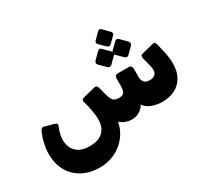

<svg xmlns="http://www.w3.org/2000/svg" viewBox="-179 -1026 1646 1522"><g transform="rotate(-30 644.0 -264.5)"><path d="M339 211Q245 211 176.5 173.5Q108 136 71.5 69Q35 2 36 -88Q36 -129 46 -174.5Q56 -220 72 -258Q81 -281 90.5 -288.5Q100 -296 116 -291L192 -270Q211 -265 215.5 -257Q220 -249 212 -231Q199 -202 193.5 -174Q188 -146 188 -122Q189 -56 229.5 -16Q270 24 349 24Q403 25 439.5 7.5Q476 -10 495 -44.5Q514 -79 514 -126Q514 -153 510.5 -178.5Q507 -204 501 -234Q495 -264 485 -298Q479 -313 485 -322.5Q491 -332 507 -335L613 -361Q627 -364 634 -358Q641 -352 644 -340Q653 -304 660 -279Q667 -254 674 -235Q685 -209 700.5 -200Q716 -191 743 -191Q778 -191 789.5 -211Q801 -231 801 -270V-334Q801 -348 808 -356.5Q815 -365 829 -365H930Q943 -365 950.5 -356.5Q958 -348 958 -334V-262Q958 -228 973.5 -209.5Q989 -191 1024 -191Q1053 -191 1070.5 -205Q1088 -219 1088 -249Q1088 -256 1087.5 -264Q1087 -272 1084 -281L1062 -370Q1061 -373 1061 -376Q1061 -379 1061 -382Q1061 -394 1068 -397.5Q1075 -401 1082 -403L1186 -429Q1188 -430 1190.5 -430Q1193 -430 1194 -430Q1205 -430 1209.5 -422.5Q1214 -415 1216 -404L1234 -329Q1241 -298 1244.5 -270.5Q1248 -243 1248 -218Q1248 -143 1219 -92.5Q1190 -42 1139.5 -17Q1089 8 1024 8Q980 8 934.5 -7.5Q889 -23 863 -60Q852 -36 821.5 -14Q791 8 742 8Q716 8 689 -2Q662 -12 640 -32Q631 19 604.5 63.5Q578 108 537.5 141Q497 174 446.5 192.5Q396 211 339 211ZM895 -592Q888 -585 878.5 -585.5Q869 -586 862 -593L808 -646Q793 -663 808 -678L862 -732Q878 -748 894 -732L947 -678Q964 -660 949 -645ZM818 -448Q812 -442 801.5 -441.5Q791 -441 783 -449L727 -505Q720 -512 720 -522.5Q720 -533 727 -540L783 -596Q801 -614 818 -596L874 -540Q882 -532 882.5 -521.5Q883 -511 875 -504ZM975 -448Q967 -440 957 -441Q947 -442 940 -449L883 -505Q876 -512 876 -523Q876 -534 883 -540L940 -596Q958 -612 974 -596L1030 -540Q1037 -533 1038 -522.5Q1039 -512 1031 -504Z"/></g></svg>

Font: Rubik ExtraBold
Style: Regular
Weight: 800
Designer: Hubert and Fischer
Foundry: Hubert and Fischer
Version: Version 2.300;gftools[0.9.30]